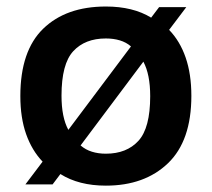

<svg xmlns="http://www.w3.org/2000/svg" viewBox="-20 -574 666 604"><path d="M512 -480Q546 -445 564 -393Q582 -341 582 -272.5Q582 -131 508.5 -60.5Q435 10 313 10Q228 10 170 -26.5L145.5 6H60L114 -65.5Q80.5 -100.5 62.2 -152Q44 -203.5 44 -272Q44 -414 116 -483.8Q188 -553.5 313 -553.5Q398.5 -553.5 455.5 -518.5L480.5 -551.5H566ZM313 -453Q247.5 -453 210.5 -413Q173.5 -373 173.5 -273Q173.5 -205 195 -165.5L392 -428Q377 -441 357 -447Q337 -453 313 -453ZM313 -90.5Q378.5 -90.5 415.5 -131Q452.5 -171.5 452.5 -271.5Q452.5 -340 431 -380L233.5 -116.5Q249 -103 269 -96.8Q289 -90.5 313 -90.5Z"/></svg>

Font: Encode Sans Semi Expanded SemiBold
Style: Regular
Weight: 600
Width: 6
Designer: Multiple Designers
Foundry: Impallari Type
Version: Version 3.000; ttfautohint (v1.8.3) -l 8 -r 50 -G 200 -x 14 